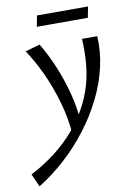

<svg xmlns="http://www.w3.org/2000/svg" viewBox="-147 -633 682 982"><g transform="rotate(-10 193.5 -142.5)"><path d="M-23 289 -53 222Q17 186 77 139.5Q137 93 183.5 37.5Q230 -18 262 -81Q294 -144 309 -212Q319 -260 322 -311Q325 -362 322 -416H401Q403 -377 400 -338Q397 -299 388 -259Q370 -178 331 -99Q292 -20 237 52Q182 124 116 184Q50 244 -23 289ZM190 62Q183 -29 158.5 -114Q134 -199 99.5 -273Q65 -347 27 -403L103 -425Q137 -369 167 -298Q197 -227 217.5 -149Q238 -71 242 6ZM105 -517 116 -574H381L370 -517Z"/></g></svg>

Font: Ysabeau Infant Medium
Style: Italic
Weight: 500
Italic angle: -12°
Designer: Christian Thalmann (Catharsis Fonts)
Version: Version 2.001;gftools[0.9.30]; featfreeze: ss01,ss02,lnum